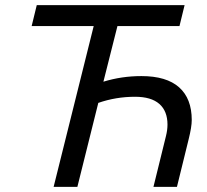

<svg xmlns="http://www.w3.org/2000/svg" viewBox="-20 -732 812 752"><path d="M440 -630 385 -412Q456 -434 534 -434Q632 -434 681.5 -390Q731 -346 731 -262Q731 -235 719 -187L673 0H581L630 -199Q636 -223 636 -244Q636 -297 604 -325Q572 -353 509 -353Q434 -353 365 -329L283 0H190L347 -630H104L124 -712H703L683 -630Z"/></svg>

Font: CST
Style: Italic
Weight: 400
Italic angle: -14°
Version: Version 1.00